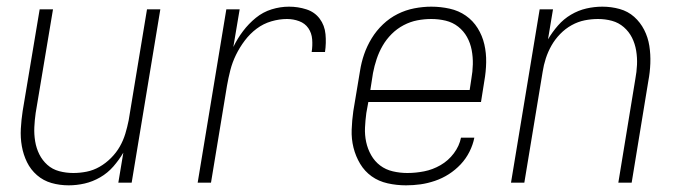

<svg xmlns="http://www.w3.org/2000/svg" viewBox="-20 -548 2040 576"><path d="M186 8Q159 8 134.5 1Q110 -6 91 -22.5Q72 -39 61 -61.5Q50 -84 45.5 -109.5Q41 -135 42.5 -162Q44 -189 48 -215L99 -520H139L87 -209Q84 -188 83 -166.5Q82 -145 85.5 -124Q89 -103 98 -85Q107 -67 122 -53.5Q137 -40 157.5 -34.5Q178 -29 200 -29Q220 -29 240 -33Q260 -37 278.5 -47.5Q297 -58 313 -74Q329 -90 339.5 -108.5Q350 -127 356 -147Q362 -167 366 -187L421 -520H461L375 0H335L350 -90Q337 -68 320 -48.5Q303 -29 280.5 -16Q258 -3 234 2.5Q210 8 186 8Z M573 0 659 -520H699L680 -407Q692 -432 709 -454.5Q726 -477 747.5 -494.5Q769 -512 795 -520Q821 -528 847 -528Q874 -528 899 -520Q924 -512 939 -492Q954 -472 956.5 -445.5Q959 -419 955 -392H915Q918 -411 916.5 -430Q915 -449 905 -463.5Q895 -478 877.5 -484.5Q860 -491 841 -491Q818 -491 794 -484Q770 -477 750 -462Q730 -447 714.5 -426.5Q699 -406 688 -383.5Q677 -361 671 -337.5Q665 -314 661 -291L613 0Z M1198 8Q1170 8 1143 2Q1116 -4 1095 -19Q1074 -34 1060.5 -56.5Q1047 -79 1040.5 -105Q1034 -131 1035 -159Q1036 -187 1040 -215L1060 -335Q1064 -361 1072.5 -385.5Q1081 -410 1095 -433Q1109 -456 1129 -475Q1149 -494 1173 -506Q1197 -518 1223 -523Q1249 -528 1274 -528Q1302 -528 1329 -522Q1356 -516 1377.5 -501Q1399 -486 1413 -463.5Q1427 -441 1433 -415Q1439 -389 1438.5 -361Q1438 -333 1433 -305L1423 -242H1085L1079 -209Q1076 -187 1075 -165Q1074 -143 1078.5 -122Q1083 -101 1093.5 -82.5Q1104 -64 1120.5 -51.5Q1137 -39 1158.5 -34Q1180 -29 1202 -29Q1227 -29 1252.5 -34Q1278 -39 1301.5 -52.5Q1325 -66 1341.5 -88Q1358 -110 1363 -135H1403Q1399 -114 1388.5 -93Q1378 -72 1362 -55Q1346 -38 1326.5 -25.5Q1307 -13 1285 -5.5Q1263 2 1241.5 5Q1220 8 1198 8ZM1091 -278H1389L1394 -311Q1398 -333 1398.5 -355Q1399 -377 1395 -398Q1391 -419 1381 -437Q1371 -455 1354.5 -468Q1338 -481 1317 -486Q1296 -491 1274 -491Q1253 -491 1232 -487Q1211 -483 1191 -472.5Q1171 -462 1155 -446Q1139 -430 1128 -411Q1117 -392 1110 -371Q1103 -350 1099 -329Z M1513 0 1599 -520H1639L1624 -430Q1637 -452 1654 -471.5Q1671 -491 1693 -504Q1715 -517 1739 -522.5Q1763 -528 1787 -528Q1814 -528 1839 -521Q1864 -514 1882.5 -497.5Q1901 -481 1912.5 -458.5Q1924 -436 1928 -410.5Q1932 -385 1931 -358Q1930 -331 1925 -305L1875 0H1835L1886 -311Q1890 -332 1891 -353.5Q1892 -375 1888.5 -396Q1885 -417 1876 -435Q1867 -453 1851.5 -466.5Q1836 -480 1816 -485.5Q1796 -491 1774 -491Q1754 -491 1734 -487Q1714 -483 1695 -472.5Q1676 -462 1660.5 -446Q1645 -430 1634.5 -411.5Q1624 -393 1617.5 -373Q1611 -353 1608 -333L1553 0Z"/></svg>

Font: Iosevka Term Curly XLt Obl
Style: Regular
Weight: 200
Italic angle: -9°
Designer: Belleve Invis
Foundry: Belleve Invis
Version: Version 32.3.0